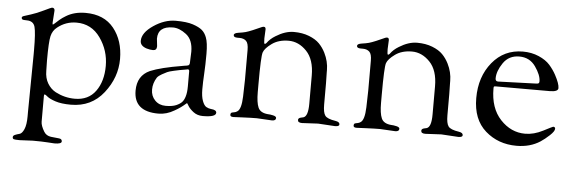

<svg xmlns="http://www.w3.org/2000/svg" viewBox="-45 -581 2743 917"><g transform="rotate(5 1327.0 -122.5)"><path d="M100 62V82C100 109.3 96.8 130.2 90.5 144.5C84.2 158.8 77 167 69 169C61 171 53.8 173.3 47.5 176C41.2 178.7 38 182.5 38 187.5C38 192.5 40 195.7 44 197C48 198.3 57.3 199 72 199L135 196C165.7 196 189.7 196.7 207 198C224.3 199.3 235 200 239 200C261.7 200 273 195.8 273 187.5C273 179.2 267.8 174.7 257.5 174C247.2 173.3 234.5 172 219.5 170C204.5 168 193.3 161 186 149C174.7 130.3 169 114.7 169 102V-21C169 -26.3 170.2 -29 172.5 -29C174.8 -29 179.7 -25.8 187 -19.5C194.3 -13.2 207.5 -6.8 226.5 -0.5C245.5 5.8 270.3 9 301 9C366.3 9 418.5 -15.8 457.5 -65.5C496.5 -115.2 516 -169.5 516 -228.5C516 -287.5 500.3 -336.5 469 -375.5C437.7 -414.5 392.3 -434 333 -434C297 -434 266 -426 240 -410C228.7 -403.3 219 -396.5 211 -389.5L191.5 -372C186.5 -367.3 183.3 -365 182 -365C180.7 -365 180 -367.7 180 -373L184 -432C184 -440.7 179.7 -445 171 -445C169 -445 156.7 -439.5 134 -428.5C111.3 -417.5 91.3 -409.3 74 -404C56.7 -398.7 45.2 -395 39.5 -393C33.8 -391 31 -388.2 31 -384.5C31 -380.8 32.3 -378.2 35 -376.5C37.7 -374.8 44.7 -374 56 -374C77.3 -374 90.5 -364.8 95.5 -346.5C100.5 -328.2 103 -291.3 103 -236V-214ZM169 -192C169 -251.3 171.2 -290.2 175.5 -308.5C179.8 -326.8 189 -341.3 203 -352C229.7 -373.3 260 -384 294 -384C342 -384 380.2 -364 408.5 -324C436.8 -284 451 -239.3 451 -190C451 -140.7 439.5 -100.2 416.5 -68.5C393.5 -36.8 360.3 -21 317 -21C284.3 -21 253.3 -28.7 224 -44C208 -52.7 195 -65.3 185 -82C175 -98.7 170 -118.7 170 -142Z M721 15C747 15 772.3 7.7 797 -7C807.7 -13 817.2 -19 825.5 -25C833.8 -31 840.3 -36.2 845 -40.5C849.7 -44.8 852.3 -47 853 -47C853.7 -47 856.7 -42.5 862 -33.5C867.3 -24.5 876.2 -15.3 888.5 -6C900.8 3.3 915.7 8 933 8C975 8 996 1 996 -13C996 -22.3 987 -27.7 969 -29C961.7 -29.7 954.3 -32 947 -36C939.7 -40 933.3 -49.2 928 -63.5C922.7 -77.8 920 -96.3 920 -119C920 -141.7 920.8 -166.8 922.5 -194.5C924.2 -222.2 925 -253.8 925 -289.5C925 -325.2 921.7 -351.3 915 -368C909.7 -382 902.2 -393.2 892.5 -401.5C882.8 -409.8 868 -417.3 848 -424C828 -430.7 800.3 -434 765 -434C729.7 -434 694.5 -422.2 659.5 -398.5C624.5 -374.8 607 -350 607 -324C607 -308 617.3 -296.7 638 -290C649.3 -286.7 659.7 -285 669 -285C681 -285 687 -291.7 687 -305L683 -341C683 -381 707 -401 755 -401C775.7 -401 797 -392.5 819 -375.5C841 -358.5 852 -331 852 -293L850 -241C850 -233.7 847.7 -229 843 -227C841 -226.3 838.2 -225.7 834.5 -225C830.8 -224.3 827.3 -223.8 824 -223.5C820.7 -223.2 818 -222.7 816 -222C747.3 -210.7 696.3 -198 663 -184C623 -166 603 -133 603 -85C603 -18.3 642.3 15 721 15ZM843 -208C847.7 -208 850 -205 850 -199V-127C850 -107 848 -90.7 844 -78C840.7 -66.7 836 -57.7 830 -51C824 -44.3 814.8 -38.3 802.5 -33C790.2 -27.7 773.5 -25 752.5 -25C731.5 -25 714.3 -31.8 701 -45.5C687.7 -59.2 681 -76.3 681 -97C681 -117.7 687 -137.3 699 -156C703.7 -162 711.2 -167.8 721.5 -173.5C731.8 -179.2 739.8 -183.3 745.5 -186C751.2 -188.7 761.3 -191.7 776 -195C790.7 -198.3 800 -200.3 804 -201L833 -206Z M1264 0C1276.7 0 1283 -4.3 1283 -13C1283 -18.3 1277.8 -22.2 1267.5 -24.5C1257.2 -26.8 1248.7 -28 1242 -28C1218 -30 1202.5 -39 1195.5 -55C1188.5 -71 1185 -95.7 1185 -129V-167C1185 -255.7 1187.3 -306.7 1192 -320C1196.7 -333.3 1209.7 -347.7 1231 -363C1252.3 -378.3 1279 -386 1311 -386C1343 -386 1371.7 -372.8 1397 -346.5C1422.3 -320.2 1435 -281.3 1435 -230V-95C1435 -55 1427.7 -32.7 1413 -28L1400 -25C1392 -23 1388 -19 1388 -13C1388 -4.3 1394.7 0 1408 0L1485 -4L1567 1C1580.3 1 1587 -2.3 1587 -9C1587 -17 1580.3 -22 1567 -24C1540.3 -28 1523.5 -34.8 1516.5 -44.5C1509.5 -54.2 1506 -71.7 1506 -97V-199L1505 -252V-262C1505 -290 1498.3 -317.3 1485 -344C1477 -360 1467 -374.2 1455 -386.5C1443 -398.8 1426.3 -409.2 1405 -417.5C1383.7 -425.8 1359.3 -430 1332 -430C1304.7 -430 1276 -420.7 1246 -402C1229.3 -392 1216 -380 1206 -366C1203.3 -362.7 1200.7 -361 1198 -361C1195.3 -361 1194 -369.7 1194 -387L1196 -430C1196 -438 1193 -442 1187 -442H1185C1182.3 -442 1176.8 -440 1168.5 -436C1160.2 -432 1149.2 -427.2 1135.5 -421.5C1121.8 -415.8 1110.8 -411.8 1102.5 -409.5C1094.2 -407.2 1082.8 -405 1068.5 -403C1054.2 -401 1047 -396.7 1047 -390C1047 -382.7 1053.3 -379 1066 -379H1076C1089.3 -379 1099.8 -375.3 1107.5 -368C1115.2 -360.7 1119 -346.3 1119 -325V-181C1119 -168.3 1118.3 -141.8 1117 -101.5C1115.7 -61.2 1108.7 -37 1096 -29C1091.3 -25.7 1086.5 -23.7 1081.5 -23C1076.5 -22.3 1072.3 -21.3 1069 -20C1065.7 -18.7 1064 -15 1064 -9C1064 -3 1069 0 1079 0L1122 -2C1150.7 -3.3 1173.7 -4 1191 -4Z M1855 0C1867.7 0 1874 -4.3 1874 -13C1874 -18.3 1868.8 -22.2 1858.5 -24.5C1848.2 -26.8 1839.7 -28 1833 -28C1809 -30 1793.5 -39 1786.5 -55C1779.5 -71 1776 -95.7 1776 -129V-167C1776 -255.7 1778.3 -306.7 1783 -320C1787.7 -333.3 1800.7 -347.7 1822 -363C1843.3 -378.3 1870 -386 1902 -386C1934 -386 1962.7 -372.8 1988 -346.5C2013.3 -320.2 2026 -281.3 2026 -230V-95C2026 -55 2018.7 -32.7 2004 -28L1991 -25C1983 -23 1979 -19 1979 -13C1979 -4.3 1985.7 0 1999 0L2076 -4L2158 1C2171.3 1 2178 -2.3 2178 -9C2178 -17 2171.3 -22 2158 -24C2131.3 -28 2114.5 -34.8 2107.5 -44.5C2100.5 -54.2 2097 -71.7 2097 -97V-199L2096 -252V-262C2096 -290 2089.3 -317.3 2076 -344C2068 -360 2058 -374.2 2046 -386.5C2034 -398.8 2017.3 -409.2 1996 -417.5C1974.7 -425.8 1950.3 -430 1923 -430C1895.7 -430 1867 -420.7 1837 -402C1820.3 -392 1807 -380 1797 -366C1794.3 -362.7 1791.7 -361 1789 -361C1786.3 -361 1785 -369.7 1785 -387L1787 -430C1787 -438 1784 -442 1778 -442H1776C1773.3 -442 1767.8 -440 1759.5 -436C1751.2 -432 1740.2 -427.2 1726.5 -421.5C1712.8 -415.8 1701.8 -411.8 1693.5 -409.5C1685.2 -407.2 1673.8 -405 1659.5 -403C1645.2 -401 1638 -396.7 1638 -390C1638 -382.7 1644.3 -379 1657 -379H1667C1680.3 -379 1690.8 -375.3 1698.5 -368C1706.2 -360.7 1710 -346.3 1710 -325V-181C1710 -168.3 1709.3 -141.8 1708 -101.5C1706.7 -61.2 1699.7 -37 1687 -29C1682.3 -25.7 1677.5 -23.7 1672.5 -23C1667.5 -22.3 1663.3 -21.3 1660 -20C1656.7 -18.7 1655 -15 1655 -9C1655 -3 1660 0 1670 0L1713 -2C1741.7 -3.3 1764.7 -4 1782 -4Z M2288.5 -35C2329.5 1 2379.3 19 2438 19C2481.3 19 2519 8.7 2551 -12C2564.3 -20.7 2578.3 -31.8 2593 -45.5C2607.7 -59.2 2615 -70 2615 -78C2615 -84 2611.7 -87 2605 -87C2603.7 -87 2588.5 -79.5 2559.5 -64.5C2530.5 -49.5 2502 -42 2474 -42C2428.7 -42 2389.2 -60 2355.5 -96C2321.8 -132 2305 -181.3 2305 -244C2305 -249.3 2305.5 -252.5 2306.5 -253.5C2307.5 -254.5 2310.7 -255 2316 -255H2573C2600.3 -255 2614 -261 2614 -273C2614 -287 2606.7 -307.7 2592 -335C2583.3 -351 2572.7 -366.2 2560 -380.5C2547.3 -394.8 2529.5 -407 2506.5 -417C2483.5 -427 2458 -432 2430 -432C2370 -432 2321.2 -409 2283.5 -363C2245.8 -317 2227 -259.8 2227 -191.5C2227 -123.2 2247.5 -71 2288.5 -35ZM2324 -279C2315.3 -279 2311 -283.7 2311 -293C2311 -316.3 2320 -341.2 2338 -367.5C2356 -393.8 2381.7 -407 2415 -407C2448.3 -407 2474.3 -393.7 2493 -367C2511.7 -340.3 2521 -317 2521 -297C2521 -292.3 2519.8 -289.2 2517.5 -287.5C2515.2 -285.8 2509.3 -285 2500 -285Z"/></g></svg>

Font: Sorts Mill Goudy
Style: Regular
Weight: 400
Version: Version 003.101